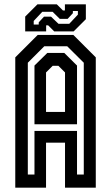

<svg xmlns="http://www.w3.org/2000/svg" viewBox="-20 -860 509 880"><path d="M50 0V-597L153 -700H316L419 -597V0H278V-206H191V0ZM107.5 -60H138V-260H333V-60H364V-572.5L288 -648H183L107.5 -572.5ZM138 -290.5V-559.5L197 -617.5H274.5L333 -559.5V-290.5ZM191 -347H278V-528L247.5 -558.5H221.5L191 -528ZM95.5 -716V-784L151.5 -840H240.5L268.5 -812H277.5V-840H373.5V-772L317.5 -716H228.5L200.5 -744H191.5V-716ZM134.5 -747.5H157.5V-757.5L181.5 -783.5H214L248 -751H297.5L337 -793V-809.5H314V-799.5L290 -773.5H254L221 -806H174L134.5 -764Z"/></svg>

Font: Tourney Condensed SemiBold
Style: Regular
Weight: 600
Width: 3
Designer: Tyler Finck
Foundry: Etcetera Type Co
Version: Version 1.010; ttfautohint (v1.8.3)